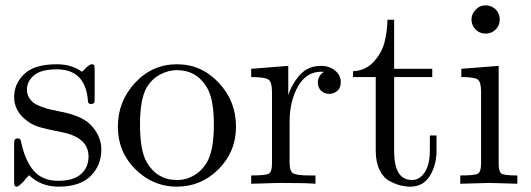

<svg xmlns="http://www.w3.org/2000/svg" viewBox="-20 -689 1990 720"><path d="M33 -13V-145Q33 -156 33.5 -160Q34 -164 37 -167Q40 -170 46 -170Q53 -170 55.5 -167Q58 -164 60 -153Q75 -84 107.5 -47.5Q140 -11 199 -11Q255 -11 283.5 -36Q312 -61 312 -102Q312 -175 208 -194Q148 -206 123 -214Q98 -222 76 -240Q33 -275 33 -325Q33 -375 71 -411.5Q109 -448 193 -448Q249 -448 287 -420Q298 -429 304 -436Q317 -448 324 -448Q332 -448 333.5 -443Q335 -438 335 -424V-323Q335 -312 334.5 -308Q334 -304 331 -301.5Q328 -299 322 -299Q311 -299 310 -308Q302 -429 193 -429Q134 -429 107.5 -406.5Q81 -384 81 -353Q81 -336 89 -323Q97 -310 107.5 -302.5Q118 -295 137.5 -288Q157 -281 169 -278.5Q181 -276 204 -271Q284 -256 318 -223Q360 -181 360 -128Q360 -69 320 -29Q280 11 199 11Q134 11 89 -32Q83 -26 78.5 -21Q74 -16 72.5 -14Q71 -12 70.5 -11Q70 -10 69 -9Q49 11 44 11Q36 11 34.5 6Q33 1 33 -13Z M644 -448Q735 -448 800 -379Q865 -310 865 -214Q865 -120 799.5 -54.5Q734 11 643 11Q554 11 488 -54Q422 -119 422 -214Q422 -309 486.5 -378.5Q551 -448 644 -448ZM505 -222Q505 -125 530 -81Q569 -14 644 -14Q681 -14 712 -34Q743 -54 760 -88Q782 -132 782 -222Q782 -318 756 -361Q717 -426 643 -426Q611 -426 579.5 -409Q548 -392 529 -359Q505 -315 505 -222Z M922 0V-31Q975 -31 987.5 -37.5Q1000 -44 1000 -76V-344Q1000 -381 987 -390.5Q974 -400 922 -400V-431L1061 -442V-332Q1075 -375 1105 -408.5Q1135 -442 1184 -442Q1216 -442 1237 -424Q1258 -406 1258 -381Q1258 -359 1244.5 -348Q1231 -337 1215 -337Q1197 -337 1184.5 -348.5Q1172 -360 1172 -380Q1172 -392 1177.5 -401.5Q1183 -411 1187.5 -414.5Q1192 -418 1195 -419Q1193 -420 1184 -420Q1129 -420 1097.5 -365Q1066 -310 1066 -232V-78Q1066 -49 1078 -40Q1090 -31 1142 -31H1163V0Q1123 -3 1036 -3Q1024 -3 1005 -2.5Q986 -2 961 -1Q936 0 922 0Z M1304 -400V-422Q1350 -424 1380.5 -456.5Q1411 -489 1421.5 -529Q1432 -569 1433 -615H1458V-431H1601V-400H1458V-122Q1458 -14 1525 -14Q1554 -14 1573 -43.5Q1592 -73 1592 -126V-181H1617V-124Q1617 -70 1592 -29.5Q1567 11 1518 11Q1500 11 1482 6.5Q1464 2 1441 -10Q1418 -22 1403.5 -51.5Q1389 -81 1389 -124V-400Z M1706 0V-31Q1759 -31 1771.5 -37.5Q1784 -44 1784 -76V-345Q1784 -382 1771.5 -391Q1759 -400 1710 -400V-431L1850 -442V-75Q1850 -45 1860.5 -38Q1871 -31 1920 -31V0Q1818 -3 1816 -3Q1802 -3 1706 0ZM1748 -616Q1748 -636 1763.5 -652.5Q1779 -669 1801 -669Q1823 -669 1838.5 -654Q1854 -639 1854 -616Q1854 -593 1838.5 -578Q1823 -563 1801 -563Q1778 -563 1763 -579Q1748 -595 1748 -616Z"/></svg>

Font: CMU Serif
Style: Roman
Weight: 500
Version: Version 0.7.0